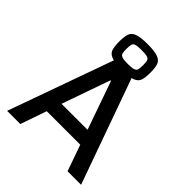

<svg xmlns="http://www.w3.org/2000/svg" viewBox="-245 -1036 1175 1175"><g transform="rotate(45 342.0 -448.5)"><path d="M22 0 268 -688H416L662 0H545L485 -170H195L136 0ZM227 -266H452L342 -579H337ZM341 -674Q277 -674 249 -685.5Q221 -697 214 -721.5Q207 -746 207 -785Q207 -823 214 -848Q221 -873 249 -885Q277 -897 341 -897Q406 -897 434.5 -885Q463 -873 470 -848Q477 -823 477 -785Q477 -746 470 -721.5Q463 -697 434.5 -685.5Q406 -674 341 -674ZM341 -725Q377 -725 392 -730.5Q407 -736 410 -749Q413 -762 413 -785Q413 -808 410 -821.5Q407 -835 392 -840Q377 -845 341 -845Q306 -845 291 -840Q276 -835 273 -821.5Q270 -808 270 -785Q270 -762 273 -749Q276 -736 291 -730.5Q306 -725 341 -725Z"/></g></svg>

Font: Saira Medium
Style: Regular
Weight: 500
Designer: Hector Gatti with collaboration of the Omnibus-Type team
Foundry: Omnibus-Type
Version: Version 1.100; ttfautohint (v1.8.3)